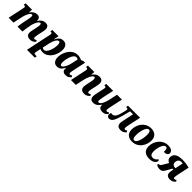

<svg xmlns="http://www.w3.org/2000/svg" viewBox="529 -2472 4634 4634"><g transform="rotate(45 2846.0 -155.5)"><path d="M756 10Q707 10 679.5 -5.5Q652 -21 640.5 -45.5Q629 -70 629 -97Q629 -135 638 -177L662 -290Q667 -316 673.5 -349.5Q680 -383 680 -404Q680 -421 675 -437.5Q670 -454 651 -454Q631 -454 612 -433.5Q593 -413 576 -382Q559 -351 547 -316.5Q535 -282 529 -253L519 -198Q511 -157 502.5 -101.5Q494 -46 491 0H322Q327 -46 337 -105Q347 -164 357 -213L374 -290Q382 -329 386.5 -360Q391 -391 391 -404Q391 -420 386.5 -437Q382 -454 365 -454Q344 -454 324 -434Q304 -414 287 -381.5Q270 -349 257 -311Q244 -273 236 -237L186 0H20L102 -387Q107 -408 109.5 -423Q112 -438 112 -447Q112 -480 70 -480H54L65 -536H282L275 -440H279Q318 -494 360.5 -520Q403 -546 454 -546Q509 -546 533 -517Q557 -488 558 -444Q558 -441 557.5 -437Q557 -433 557 -430H561Q595 -488 638.5 -517Q682 -546 740 -546Q801 -546 826.5 -513.5Q852 -481 852 -436Q852 -415 846.5 -383.5Q841 -352 833 -317L808 -200Q802 -172 799.5 -151.5Q797 -131 797 -116Q797 -75 826 -75Q840 -75 851 -80.5Q862 -86 876 -98L902 -61Q879 -34 845 -12Q811 10 756 10Z M880 235 1014 -397Q1017 -412 1019.5 -425Q1022 -438 1022 -446Q1022 -480 980 -480H964L975 -536H1186L1160 -406H1166Q1196 -469 1237.5 -507.5Q1279 -546 1349 -546Q1416 -546 1454 -499Q1492 -452 1492 -370Q1492 -308 1472 -241.5Q1452 -175 1413 -118Q1374 -61 1317.5 -25.5Q1261 10 1186 10Q1132 10 1096 -7Q1094 10 1088 36L1075 99Q1072 113 1070 125Q1068 137 1068 145Q1068 166 1080 172.5Q1092 179 1118 179H1157L1148 235ZM1169 -52Q1203 -52 1231.5 -82Q1260 -112 1280.5 -159.5Q1301 -207 1312.5 -262Q1324 -317 1324 -369Q1324 -412 1313 -436.5Q1302 -461 1279 -461Q1258 -461 1238 -442Q1218 -423 1201 -392Q1184 -361 1171 -325.5Q1158 -290 1151 -257L1112 -75Q1134 -52 1169 -52Z M1671 10Q1601 10 1565 -40.5Q1529 -91 1529 -167Q1529 -215 1542 -267.5Q1555 -320 1580.5 -369.5Q1606 -419 1643 -459Q1680 -499 1729 -522.5Q1778 -546 1837 -546Q1881 -546 1918 -535.5Q1955 -525 1977 -512L2032 -536H2092L2023 -215Q2017 -186 2012.5 -160.5Q2008 -135 2008 -115Q2008 -75 2037 -75Q2051 -75 2062.5 -80.5Q2074 -86 2088 -98L2114 -61Q2090 -34 2056.5 -12Q2023 10 1967 10Q1910 10 1882.5 -17Q1855 -44 1855 -90Q1855 -109 1857 -126H1852Q1822 -62 1781 -26Q1740 10 1671 10ZM1740 -75Q1765 -75 1790.5 -106Q1816 -137 1837.5 -185.5Q1859 -234 1871 -288L1910 -459Q1897 -473 1882 -478.5Q1867 -484 1854 -484Q1824 -484 1799 -461.5Q1774 -439 1755.5 -403Q1737 -367 1724 -324.5Q1711 -282 1704.5 -240Q1698 -198 1698 -166Q1698 -114 1709.5 -94.5Q1721 -75 1740 -75Z M2604 10Q2554 10 2526.5 -5.5Q2499 -21 2488 -45.5Q2477 -70 2477 -97Q2477 -134 2485 -177L2508 -287Q2516 -322 2520.5 -351.5Q2525 -381 2525 -402Q2525 -420 2519.5 -437Q2514 -454 2493 -454Q2472 -454 2451 -431.5Q2430 -409 2412 -373.5Q2394 -338 2380.5 -297.5Q2367 -257 2359 -220L2312 0H2146L2228 -387Q2232 -408 2235 -423Q2238 -438 2238 -447Q2238 -480 2196 -480H2180L2191 -536H2408L2401 -441H2405Q2442 -495 2484.5 -520.5Q2527 -546 2584 -546Q2627 -546 2652 -530Q2677 -514 2687.5 -488.5Q2698 -463 2698 -433Q2698 -409 2693 -380Q2688 -351 2680 -315L2655 -200Q2649 -172 2646.5 -151.5Q2644 -131 2644 -116Q2644 -75 2673 -75Q2687 -75 2698 -80.5Q2709 -86 2724 -98L2750 -61Q2726 -33 2692 -11.5Q2658 10 2604 10Z M2909 10Q2847 10 2823 -23Q2799 -56 2799 -100Q2799 -123 2804 -153.5Q2809 -184 2816 -216L2852 -385Q2857 -405 2859.5 -421Q2862 -437 2862 -447Q2862 -480 2820 -480H2804L2816 -536H3051L2987 -240Q2980 -207 2975.5 -178.5Q2971 -150 2971 -131Q2971 -113 2978 -101Q2985 -89 3004 -89Q3029 -89 3054.5 -120.5Q3080 -152 3101 -202Q3122 -252 3134 -307L3184 -536H3350L3281 -215Q3274 -185 3269.5 -159Q3265 -133 3265 -114Q3265 -75 3296 -75Q3320 -75 3345 -98L3372 -61Q3348 -34 3314.5 -12Q3281 10 3226 10Q3163 10 3132.5 -16.5Q3102 -43 3102 -85Q3102 -100 3103 -112H3099Q3061 -55 3017 -22.5Q2973 10 2909 10Z M3453 10Q3418 10 3400 -11Q3382 -32 3382 -66Q3382 -92 3392 -123Q3414 -117 3434 -117Q3462 -117 3487 -132.5Q3512 -148 3534 -186.5Q3556 -225 3574 -294L3602 -403Q3610 -434 3610 -449Q3610 -480 3566 -480H3547L3559 -536H3970L3901 -213Q3895 -182 3891 -157.5Q3887 -133 3887 -116Q3887 -75 3919 -75Q3931 -75 3942 -80.5Q3953 -86 3967 -98L3993 -61Q3969 -34 3935.5 -12Q3902 10 3847 10Q3797 10 3769.5 -6Q3742 -22 3730.5 -47.5Q3719 -73 3719 -103Q3719 -137 3728 -177L3791 -475H3690L3641 -287Q3602 -137 3561.5 -63.5Q3521 10 3453 10Z M4233 10Q4141 10 4083 -41Q4025 -92 4025 -195Q4025 -254 4044 -315.5Q4063 -377 4103 -429Q4143 -481 4203.5 -513.5Q4264 -546 4346 -546Q4438 -546 4496.5 -495Q4555 -444 4555 -341Q4555 -282 4535.5 -220.5Q4516 -159 4476 -106.5Q4436 -54 4375.5 -22Q4315 10 4233 10ZM4256 -49Q4287 -49 4310.5 -80Q4334 -111 4350.5 -159.5Q4367 -208 4375 -262Q4383 -316 4383 -363Q4383 -429 4368 -457.5Q4353 -486 4323 -486Q4292 -486 4268.5 -455.5Q4245 -425 4228.5 -376.5Q4212 -328 4204 -274Q4196 -220 4196 -173Q4196 -107 4211 -78Q4226 -49 4256 -49Z M4822 10Q4758 10 4708.5 -11.5Q4659 -33 4630.5 -78.5Q4602 -124 4602 -195Q4602 -263 4625 -326Q4648 -389 4690.5 -438.5Q4733 -488 4791 -517Q4849 -546 4919 -546Q5006 -546 5046 -514.5Q5086 -483 5086 -438Q5086 -407 5057.5 -382.5Q5029 -358 4958 -358Q4958 -416 4949 -451Q4940 -486 4903 -486Q4876 -486 4853 -461Q4830 -436 4812 -394.5Q4794 -353 4783.5 -301Q4773 -249 4773 -194Q4773 -68 4866 -68Q4908 -68 4941 -90Q4974 -112 4993 -144Q5020 -133 5020 -108Q5020 -81 4997.5 -54Q4975 -27 4931 -8.5Q4887 10 4822 10Z M5175 10Q5132 10 5101 -4.5Q5070 -19 5061 -27L5081 -70Q5092 -64 5102 -64Q5112 -64 5122 -72Q5132 -80 5151 -111L5238 -257Q5202 -273 5177.5 -302Q5153 -331 5153 -376Q5153 -419 5176 -458Q5199 -497 5256.5 -521Q5314 -545 5417 -545Q5486 -545 5550 -534.5Q5614 -524 5650 -513L5586 -213Q5580 -183 5576 -157Q5572 -131 5572 -116Q5572 -75 5601 -75Q5615 -75 5626 -80.5Q5637 -86 5651 -98L5677 -61Q5654 -34 5620.5 -12Q5587 10 5531 10Q5482 10 5454 -6Q5426 -22 5415 -47.5Q5404 -73 5404 -103Q5404 -135 5413 -176L5422 -218H5388L5303 -65Q5275 -16 5243 -3Q5211 10 5175 10ZM5424 -279H5435L5477 -481Q5463 -485 5451 -486Q5439 -487 5429 -487Q5379 -487 5351.5 -454.5Q5324 -422 5324 -370Q5324 -321 5353 -300Q5382 -279 5424 -279Z"/></g></svg>

Font: Noto Serif SemiCondensed ExtraBold
Style: Italic
Weight: 800
Width: 4
Italic angle: -12°
Designer: Monotype Design Team
Foundry: Monotype Imaging Inc.
Version: Version 2.014; ttfautohint (v1.8.4.7-5d5b)